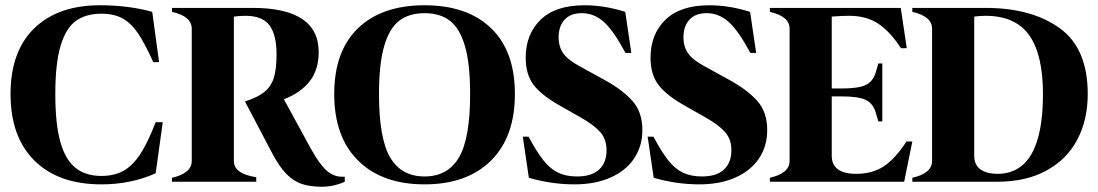

<svg xmlns="http://www.w3.org/2000/svg" viewBox="-20 -690 4170 729"><path d="M190 -333Q190 -449 210 -516Q230 -583 268 -610.5Q306 -638 365 -638Q413 -638 445.5 -620Q478 -602 504 -563.5Q530 -525 562 -454H584L558 -645Q468 -670 360 -670Q200 -670 110 -582.5Q20 -495 20 -333Q20 -170 111 -80Q202 10 365 10Q477 10 571 -32L598 -226H571Q541 -148 512 -104Q483 -60 448 -41Q413 -22 365 -22Q306 -22 267.5 -52Q229 -82 209.5 -150Q190 -218 190 -333Z M1289 -19V0Q1247 19 1202 19Q1156 19 1124.5 8Q1093 -3 1066.5 -30.5Q1040 -58 1013 -109L910 -305Q958 -320 983.5 -340.5Q1009 -361 1019.5 -394Q1030 -427 1030 -483Q1030 -558 1003 -594Q976 -630 912 -630Q890 -630 868 -627V-79Q868 -54 889 -39Q910 -24 953 -17V0H633V-15Q708 -32 708 -79V-581Q708 -628 633 -645V-660H939Q1190 -660 1190 -492Q1190 -425 1156 -381.5Q1122 -338 1058 -313L1160 -126Q1194 -65 1220.5 -42Q1247 -19 1278 -19Z M1249 -333Q1249 -170 1340 -80Q1431 10 1592 10Q1753 10 1844 -80Q1935 -170 1935 -333Q1935 -496 1844.5 -583Q1754 -670 1592 -670Q1430 -670 1339.5 -583Q1249 -496 1249 -333ZM1419 -333Q1419 -447 1438.5 -514.5Q1458 -582 1495.5 -611Q1533 -640 1592 -640Q1651 -640 1688.5 -611Q1726 -582 1745.5 -514.5Q1765 -447 1765 -333Q1765 -164 1722.5 -92Q1680 -20 1592 -20Q1504 -20 1461.5 -92Q1419 -164 1419 -333Z M1987 -171H1965L1988 -15Q2074 10 2161 10Q2241 10 2299.5 -16.5Q2358 -43 2388.5 -89.5Q2419 -136 2419 -196Q2419 -264 2382 -306Q2345 -348 2278 -385L2180 -439Q2137 -462 2119 -487Q2101 -512 2101 -549Q2101 -590 2123.5 -615Q2146 -640 2189 -640Q2236 -640 2273 -606.5Q2310 -573 2355 -489H2377L2354 -645Q2275 -670 2199 -670Q2089 -670 2032.5 -615Q1976 -560 1976 -471Q1976 -408 2005.5 -368.5Q2035 -329 2104 -290L2185 -244Q2236 -215 2259.5 -188Q2283 -161 2283 -119Q2283 -73 2255 -46.5Q2227 -20 2171 -20Q2129 -20 2099 -34.5Q2069 -49 2043.5 -81Q2018 -113 1987 -171Z M2461 -171H2439L2462 -15Q2548 10 2635 10Q2715 10 2773.5 -16.5Q2832 -43 2862.5 -89.5Q2893 -136 2893 -196Q2893 -264 2856 -306Q2819 -348 2752 -385L2654 -439Q2611 -462 2593 -487Q2575 -512 2575 -549Q2575 -590 2597.5 -615Q2620 -640 2663 -640Q2710 -640 2747 -606.5Q2784 -573 2829 -489H2851L2828 -645Q2749 -670 2673 -670Q2563 -670 2506.5 -615Q2450 -560 2450 -471Q2450 -408 2479.5 -368.5Q2509 -329 2578 -290L2659 -244Q2710 -215 2733.5 -188Q2757 -161 2757 -119Q2757 -73 2729 -46.5Q2701 -20 2645 -20Q2603 -20 2573 -34.5Q2543 -49 2517.5 -81Q2492 -113 2461 -171Z M3444 -153 3413 0H2903V-15Q2978 -32 2978 -79V-581Q2978 -628 2903 -645V-660H3400L3423 -507H3401Q3359 -571 3314 -600.5Q3269 -630 3204 -630Q3176 -630 3138 -627V-354H3175Q3240 -354 3267.5 -367.5Q3295 -381 3305 -415L3315 -449H3330V-229H3315L3305 -263Q3295 -297 3267.5 -310.5Q3240 -324 3175 -324H3138V-99Q3138 -30 3231 -30Q3292 -30 3335 -58Q3378 -86 3422 -153Z M4110 -333Q4110 -235 4070.5 -160Q4031 -85 3953.5 -42.5Q3876 0 3767 0H3444V-15Q3519 -32 3519 -79V-581Q3519 -628 3444 -645V-660H3722Q3896 -660 4003 -583.5Q4110 -507 4110 -333ZM3940 -333Q3940 -483 3887.5 -556.5Q3835 -630 3722 -630Q3701 -630 3679 -627V-99Q3679 -64 3702.5 -47Q3726 -30 3767 -30Q3940 -30 3940 -333Z"/></svg>

Font: FFF_NEPSZA-BADSAG Bold
Style: Regular
Weight: 700
Designer: bBox Type GmbH
Foundry: bBox Type GmbH
Version: Version 0.002